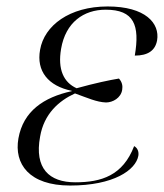

<svg xmlns="http://www.w3.org/2000/svg" viewBox="-20 -564 507 594"><path d="M197 10C332 10 400 -38 408 -82C410 -94 406 -106 395 -112C360 -21 294 0 213 0C132 0 86 -43 104 -141C116 -212 162 -252 212 -275C251 -261 279 -248 308 -247C329 -247 354 -261 358 -286C360 -298 358 -310 348 -321C318 -316 275 -307 217 -291C177 -309 158 -349 169 -413C183 -495 239 -534 307 -534C395 -534 413 -486 397 -392C437 -392 460 -407 466 -439C475 -492 430 -544 313 -544C195 -544 117 -485 104 -410C92 -344 129 -298 202 -283V-282C115 -263 52 -220 37 -136C23 -57 70 10 197 10Z"/></svg>

Font: Noto Serif Display Light
Style: Italic
Weight: 300
Italic angle: -12°
Designer: Monotype Design Team
Foundry: Monotype Imaging Inc.
Version: Version 2.009